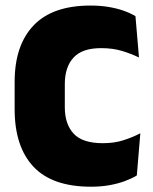

<svg xmlns="http://www.w3.org/2000/svg" viewBox="-20 -674 566 708"><path d="M315.5 14.5Q172.5 14.5 103.2 -59.5Q34 -133.5 34 -271V-372Q34 -507 103.8 -580.2Q173.5 -653.5 313.5 -653.5Q349.5 -653.5 379.8 -648.5Q410 -643.5 435 -634.8Q460 -626 479.5 -614.5L492.5 -462Q463.5 -476 429.8 -486.2Q396 -496.5 352.5 -496.5Q283 -496.5 251 -461.5Q219 -426.5 219 -364V-278.5Q219 -216.5 251.5 -181.2Q284 -146 359.5 -146Q401.5 -146 435 -156.8Q468.5 -167.5 497.5 -182.5L484.5 -27Q465.5 -15.5 439.8 -6Q414 3.5 383 9Q352 14.5 315.5 14.5Z"/></svg>

Font: Anek Odia ExtraBold
Style: Regular
Weight: 800
Designer: Yesha Goshar & Mahesh Sahu (Odia), Yesha Goshar (Latin)
Foundry: Ek Type
Version: Version 1.003